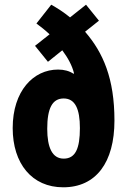

<svg xmlns="http://www.w3.org/2000/svg" viewBox="-20 -787 541 817"><path d="M198 -767 135 -687C154 -673 173 -658 191 -641L129 -592L184 -524L245 -573C269 -541 287 -508 295 -475L293 -473C275 -485 253 -491 227 -491C122 -491 34 -400 34 -242C34 -91 116 10 249 10C389 10 467 -96 467 -274C467 -453 419 -563 342 -652L401 -699L346 -767L278 -713C250 -736 223 -753 198 -767ZM251 -368C300 -368 320 -323 320 -242C320 -155 301 -112 251 -112C202 -112 181 -160 181 -239C181 -327 203 -368 251 -368Z"/></svg>

Font: Noto Sans Arabic UI XCn XBd
Style: Regular
Weight: 800
Width: 2
Designer: Monotype Design Team, Nadine Chahine and Nizar Qandah
Foundry: Monotype Imaging Inc.
Version: Version 2.010